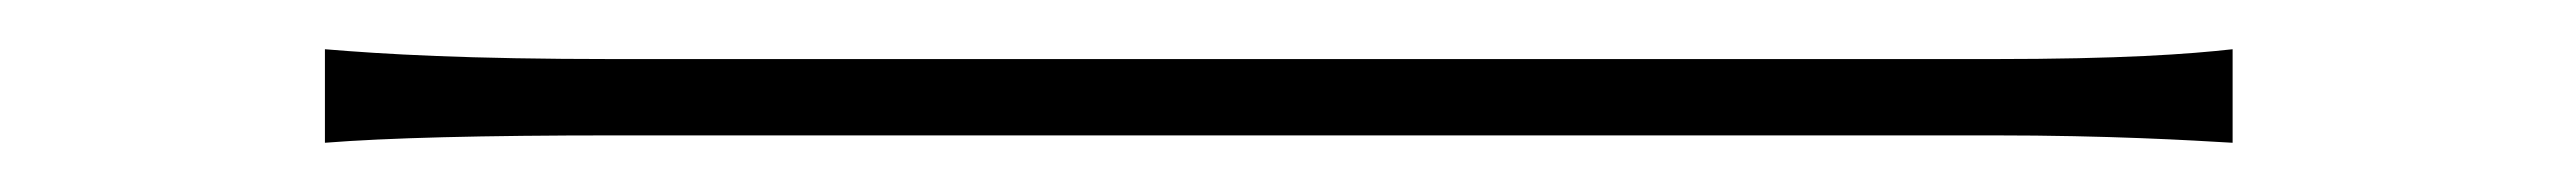

<svg xmlns="http://www.w3.org/2000/svg" viewBox="-20 -423 1040 78"><path d="M112 -403V-365C137 -367 176 -368 230 -368H790C837 -368 870 -366 887 -365V-403C869 -401 842 -399 789 -399H230C169 -399 136 -401 112 -403Z"/></svg>

Font: Source Han Sans JP ExtraLight
Style: Regular
Weight: 250
Designer: Ryoko NISHIZUKA 西塚涼子 (kana, bopomofo & ideographs); Paul D. Hunt (Latin, Greek & Cyrillic); Sandoll Communications 산돌커뮤니
Foundry: Adobe
Version: Version 2.001;hotconv 1.0.107;makeotfexe 2.5.65593